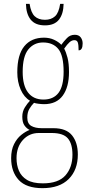

<svg xmlns="http://www.w3.org/2000/svg" viewBox="-20 -738 467 999"><path d="M201 241Q117 241 77.5 198.5Q38 156 38 85Q38 42 53 12Q68 -18 90.5 -36Q113 -54 134 -62Q119 -69 107.5 -85Q96 -101 96 -131Q96 -158 109.5 -179.5Q123 -201 136 -214Q105 -232 87.5 -272Q70 -312 70 -362Q70 -453 106.5 -497.5Q143 -542 209 -542Q238 -542 261.5 -531Q285 -520 299 -505Q312 -523 328.5 -540Q345 -557 369 -557Q390 -557 400 -543.5Q410 -530 410 -512Q410 -476 389 -476Q389 -504 385 -516.5Q381 -529 367 -529Q354 -529 342 -518.5Q330 -508 314 -485Q324 -466 331.5 -437Q339 -408 339 -363Q339 -285 306.5 -240.5Q274 -196 209 -196Q198 -196 181.5 -198Q165 -200 157 -203Q143 -189 132.5 -171Q122 -153 122 -126Q122 -95 142.5 -83Q163 -71 197 -71H258Q325 -71 355 -33.5Q385 4 385 66Q385 146 337.5 193.5Q290 241 201 241ZM206 -220Q258 -220 284.5 -255Q311 -290 311 -365Q311 -449 283.5 -483Q256 -517 204 -517Q157 -517 127.5 -481Q98 -445 98 -364Q98 -293 126 -256.5Q154 -220 206 -220ZM203 216Q284 216 320.5 174.5Q357 133 357 67Q357 10 333 -18Q309 -46 249 -46H182Q132 -46 99 -9.5Q66 27 66 85Q66 121 78.5 150.5Q91 180 120.5 198Q150 216 203 216ZM214 -606Q164 -606 140 -635.5Q116 -665 115 -718H134Q141 -672 160.5 -653.5Q180 -635 214 -635Q246 -635 266 -653Q286 -671 293 -718H311Q310 -665 286.5 -635.5Q263 -606 214 -606Z"/></svg>

Font: Noto Serif Ethiopic Condensed Thin
Style: Regular
Weight: 100
Width: 3
Designer: Monotype Design Team
Foundry: Monotype Imaging Inc.
Version: Version 2.102; ttfautohint (v1.8.4.7-5d5b)